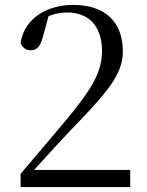

<svg xmlns="http://www.w3.org/2000/svg" viewBox="-20 -763 598 783"><path d="M64 0H511V-70H119C180 -137 239 -202 268 -232C420 -388 481 -461 481 -553C481 -671 412 -743 278 -743C176 -743 80 -691 64 -589C70 -569 86 -558 105 -558C128 -558 144 -571 154 -610L178 -697C204 -708 229 -712 254 -712C343 -712 396 -655 396 -555C396 -467 352 -397 246 -269C197 -211 130 -132 64 -54Z"/></svg>

Font: Noto Serif CJK TC
Style: Regular
Weight: 400
Designer: Ryoko NISHIZUKA 西塚涼子 (kana & ideographs); Frank Grießhammer (Latin, Greek & Cyrillic); Wenlong ZHANG 张文龙 (bopomofo); San
Foundry: Adobe
Version: Version 2.001;hotconv 1.1.0;makeotfexe 2.6.0